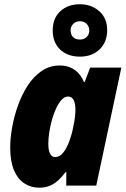

<svg xmlns="http://www.w3.org/2000/svg" viewBox="-20 -870 589 900"><path d="M163.6 9.8Q125 9.8 94 -10.5Q63 -30.8 45.4 -72.3Q27.8 -113.8 27.8 -178.7Q27.8 -220.2 36.6 -271.2Q45.4 -322.3 63.5 -373.5Q81.5 -424.8 109.1 -467.8Q136.7 -510.7 174.6 -536.9Q212.4 -563 260.3 -563Q286.6 -563 307.9 -554.4Q329.1 -545.9 345.7 -529.1Q362.3 -512.2 373.5 -485.8H377L402.8 -553.2H548.8L431.2 0H290.5L291 -63H287.1Q271.5 -42 253.9 -25.6Q236.3 -9.3 214.6 0.2Q192.9 9.8 163.6 9.8ZM238.8 -133.8Q260.3 -133.8 276.9 -155.3Q293.5 -176.8 305.2 -208.7Q316.9 -240.7 322.8 -272.5Q329.6 -303.2 331.5 -322Q333.5 -340.8 333.5 -355.5Q333.5 -385.3 325 -401.4Q316.4 -417.5 298.8 -417.5Q283.2 -417.5 269.3 -402.8Q255.4 -388.2 243.9 -363.8Q232.4 -339.4 224.1 -310.1Q215.8 -280.8 211.2 -251.2Q206.5 -221.7 206.5 -196.8Q206.5 -166 214.6 -149.9Q222.7 -133.8 238.8 -133.8ZM355 -604.5Q296.9 -604.5 262 -637.7Q227.1 -670.9 227.1 -727.5Q227.1 -784.2 262.5 -817.1Q297.9 -850.1 355 -850.1Q408.2 -850.1 445.3 -817.4Q482.4 -784.7 482.4 -729Q482.4 -672.9 447 -638.7Q411.6 -604.5 355 -604.5ZM355 -684.6Q373.5 -684.6 386 -696.3Q398.4 -708 398.4 -727.1Q398.4 -746.1 386 -758.3Q373.5 -770.5 355 -770.5Q335.9 -770.5 323.5 -758.3Q311 -746.1 311 -727.1Q311 -708 322.3 -696.3Q333.5 -684.6 355 -684.6Z"/></svg>

Font: Open Sans SemiCondensed ExtraBold
Style: Italic
Weight: 800
Width: 4
Italic angle: -12°
Designer: Monotype Design Team
Foundry: Monotype Imaging Inc.
Version: Version 3.003